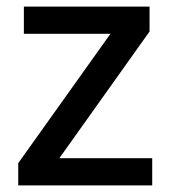

<svg xmlns="http://www.w3.org/2000/svg" viewBox="-20 -559 515 579"><path d="M439 0H35V-67L313 -457H52V-539H431V-464L159 -82H439Z"/></svg>

Font: Noto Sans Gurmukhi UI Medium
Style: Regular
Weight: 500
Designer: Jelle Bosma - Monotype Design Team
Foundry: Monotype Imaging Inc.
Version: Version 2.004; ttfautohint (v1.8.4.7-5d5b)